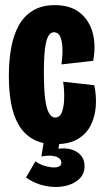

<svg xmlns="http://www.w3.org/2000/svg" viewBox="-20 -559 409 760"><path d="M198.8 11.7Q146.2 11.7 110.8 -8.2Q75.3 -28.2 54.2 -64.3Q33 -100.5 24 -149.8Q15 -199.2 15 -258Q15 -317.3 24 -368.2Q33 -419.2 53.7 -457.2Q74.3 -495.2 109.8 -516.9Q145.3 -538.7 197.3 -538.7Q259.2 -538.7 296.6 -508.3Q334 -478 347.1 -428.2Q360.2 -378.3 348.8 -318.2L223.2 -304Q228.3 -340.8 227.1 -369.5Q225.8 -398.2 218 -414.8Q210.2 -431.3 194 -431.3Q181.8 -431.3 174 -420.2Q166.2 -409.2 161.7 -388.3Q157.2 -367.5 155.4 -338.6Q153.7 -309.7 153.7 -274.2Q153.7 -212 158.2 -172.1Q162.8 -132.2 173 -113Q183.2 -93.8 198.7 -93.8Q217.5 -93.8 225.5 -116.1Q233.5 -138.3 234.1 -171.2Q234.7 -204.2 230 -235.5L353.3 -221.7Q362.2 -179 359.1 -137.6Q356 -96.2 338.8 -62.3Q321.5 -28.5 287.3 -8.4Q253.2 11.7 198.8 11.7ZM82.8 143.7 120.5 79.2Q131.3 88.5 148.2 94.7Q165 100.8 182.2 103.1Q199.3 105.3 211.2 101Q223 96.7 223 85Q223 79.3 219.5 73.5Q216 67.7 207.1 63.1Q198.2 58.5 182.7 57.4Q167.2 56.3 143.8 60.2L154.7 -7.3H217.2L211.3 30Q239.5 25.7 262.8 32.8Q286.2 39.8 300.4 56.3Q314.7 72.8 314.7 98.8Q314.7 130.5 292.2 150.8Q269.7 171.2 234.4 178Q199.2 184.8 158.8 176.8Q118.5 168.7 82.8 143.7Z"/></svg>

Font: Bricolage Grotesque 96pt ExtraBold Condensed
Style: Regular
Weight: 800
Width: 3
Version: Version 1.001;gftools[0.9.33.dev8+g029e19f]